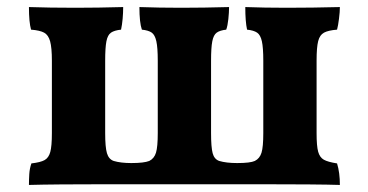

<svg xmlns="http://www.w3.org/2000/svg" viewBox="-20 -522 1044 544"><path d="M69 -59Q95 -62 106.5 -68.5Q118 -75 122.5 -91.5Q127 -108 127 -145V-350Q127 -387 122 -405Q117 -423 105 -429.5Q93 -436 68 -438Q62 -459 62 -502Q120 -500 194 -500Q257 -500 329 -502Q329 -486 327.5 -469Q326 -452 323 -438Q304 -436 294.5 -429.5Q285 -423 281.5 -405Q278 -387 278 -350V-145Q278 -105 283 -88Q288 -71 302 -66Q322 -60 352 -60Q388 -60 403 -66Q417 -73 422 -89.5Q427 -106 427 -145V-350Q427 -387 423 -405Q419 -423 410 -429.5Q401 -436 382 -438Q375 -458 375 -502Q431 -500 493 -500Q557 -500 629 -502Q629 -487 627 -468Q625 -449 621 -438Q603 -436 594 -429.5Q585 -423 581.5 -405Q578 -387 578 -350V-145Q578 -105 582.5 -88Q587 -71 601 -66Q621 -60 652 -60Q689 -60 702 -66Q716 -73 721 -89.5Q726 -106 726 -145V-350Q726 -387 722 -405Q718 -423 708.5 -429.5Q699 -436 680 -438Q675 -461 675 -502Q729 -500 792 -500Q865 -500 943 -502Q943 -489 940.5 -469Q938 -449 935 -438Q910 -436 898 -429.5Q886 -423 881.5 -405.5Q877 -388 877 -350V-145Q877 -108 881.5 -92Q886 -76 897.5 -69.5Q909 -63 935 -59Q943 -33 943 2Q881 0 709 0H289Q132 0 62 2Q62 -13 63 -29Q64 -45 69 -59Z"/></svg>

Font: Vollkorn SC
Style: Bold
Weight: 700
Designer: Friedrich Althausen
Foundry: Friedrich Althausen
Version: Version 4.015